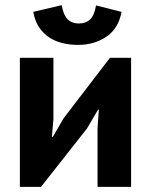

<svg xmlns="http://www.w3.org/2000/svg" viewBox="-20 -724 585 744"><path d="M358 -228 363 -299H360L317 -226L139 0H57V-500H187V-262L181 -194H185L226 -265L406 -500H488V0H358ZM219 -704Q226 -665 242.5 -649Q259 -633 285 -633Q313 -633 329.5 -649Q346 -665 352 -703L451 -678Q439 -613 392 -581.5Q345 -550 282 -550Q251 -550 222 -557Q193 -564 170 -579.5Q147 -595 131 -619Q115 -643 109 -678Z"/></svg>

Font: PTSans
Style: Bold
Weight: 700
Designer: A.Korolkova, O.Umpeleva, V.Yefimov
Foundry: ParaType Ltd
Version: Version 2.003W OFL